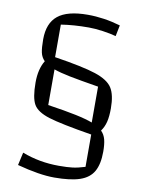

<svg xmlns="http://www.w3.org/2000/svg" viewBox="-84 -676 630 854"><g transform="rotate(10 231.0 -248.5)"><path d="M390 -121Q405 -106 410.5 -84.5Q416 -63 416 -30Q416 26 397.5 59Q379 92 336.5 106.5Q294 121 221 121Q154 121 53 94L66 36Q144 66 232 66Q270 66 294 63Q318 60 350 50V-96Q209 -119 154.5 -136Q100 -153 83 -182.5Q66 -212 66 -281Q66 -342 90 -381Q75 -396 70.5 -417Q66 -438 66 -476Q66 -549 108.5 -583.5Q151 -618 243 -618Q316 -618 391 -596L381 -546Q356 -553 321 -558Q286 -563 257 -563Q188 -563 132 -554V-407Q261 -387 318.5 -368Q376 -349 396 -318Q416 -287 416 -225Q416 -189 410 -164.5Q404 -140 390 -121ZM139 -192Q219 -180 266.5 -170Q314 -160 343 -149V-311Q257 -325 212 -334Q167 -343 139 -353Z"/></g></svg>

Font: Changa ExtraLight
Style: Regular
Weight: 275
Designer: Eduardo Rodriguez Tunni
Foundry: Eduardo Rodriguez Tunni
Version: Version 2.002; ttfautohint (v1.5) -l 8 -r 50 -G 200 -x 14 -H